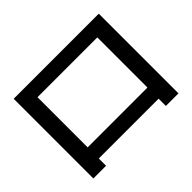

<svg xmlns="http://www.w3.org/2000/svg" viewBox="-153 -993 1305 1305"><g transform="rotate(-45 500.0 -340.0)"><path d="M91 43V-723H909V43H788V-27H213V43ZM213 -134H788V-616H213Z"/></g></svg>

Font: M PLUS 1 SemiBold
Style: Regular
Weight: 600
Designer: Coji Morishita
Foundry: UNDERFOREST DESIGN
Version: Version 1.001